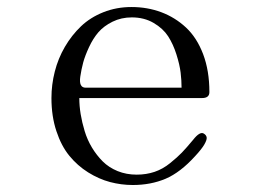

<svg xmlns="http://www.w3.org/2000/svg" viewBox="-20 -529 740 552"><path d="M373 -26.9Q400.4 -26.9 424.3 -34.9Q448.2 -43 469.2 -60.1Q490.2 -77.1 502.9 -90.3Q515.6 -103.5 535.2 -127Q554.7 -151.9 565.9 -145Q573.2 -140.6 574.2 -133.8Q575.2 -127 567.4 -113.5Q559.6 -100.1 541 -80.1Q498.5 -33.2 456.1 -15.1Q413.6 2.9 361.8 2.9Q328.6 2.9 296.4 -5.6Q264.2 -14.2 233.4 -33.4Q202.6 -52.7 179.4 -81.1Q156.2 -109.4 142.1 -152.1Q127.9 -194.8 127.9 -247.1Q127.9 -285.6 137.5 -323.2Q147 -360.8 166.5 -394.3Q186 -427.7 212.9 -453.4Q239.7 -479 277.3 -493.9Q314.9 -508.8 357.9 -508.8Q403.8 -508.8 443.6 -493.9Q483.4 -479 514.6 -450Q545.9 -420.9 564 -373.3Q582 -325.7 582 -264.2Q582 -247.1 561 -247.1H208Q208 -224.6 211.9 -200.9Q215.8 -177.2 223.4 -152.1Q231 -127 244.4 -104.7Q257.8 -82.5 275.4 -64.9Q293 -47.4 318.1 -37.1Q343.3 -26.9 373 -26.9ZM210.9 -309.1Q206.1 -276.9 226.1 -276.9H502Q502 -297.9 499.3 -320.3Q496.6 -342.8 487.3 -372.3Q478 -401.9 463.4 -424.6Q448.7 -447.3 421.6 -463.1Q394.5 -479 358.9 -479Q328.6 -479 303.5 -466.6Q278.3 -454.1 262.9 -436.3Q247.6 -418.5 236.1 -393.8Q224.6 -369.1 219.2 -349.4Q213.9 -329.6 210.9 -309.1Z"/></svg>

Font: Director Light
Style: Regular
Weight: 100
Designer: Ange Degheest & May Jolivet & Justine Herbel
Foundry: Velvetyne Type Foundry
Version: Version 1.000;FEAKit 1.0